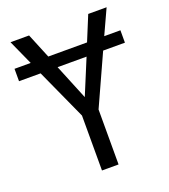

<svg xmlns="http://www.w3.org/2000/svg" viewBox="-132 -809 794 903"><g transform="rotate(-20 265.0 -357.0)"><path d="M223 0H306V-275L421 -528H530V-590H449L506 -714H414L363 -590H169L118 -714H25L81 -590H0V-528H108L223 -275ZM265 -352 193 -528H338Z"/></g></svg>

Font: Noto Sans Mono Condensed
Style: Regular
Weight: 400
Width: 3
Designer: Monotype Design Team
Foundry: Monotype Imaging Inc.
Version: Version 2.014